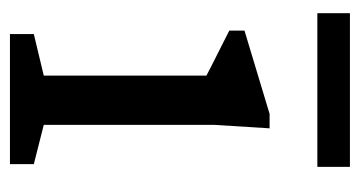

<svg xmlns="http://www.w3.org/2000/svg" viewBox="-189 -535 724 386"><g transform="rotate(90 173.0 -342.0)"><path d="M238 -522 231 -410V-68L310 -48V0H48.5V-48L132 -68V-395Q126.5 -398 110.8 -406Q95 -414 76 -423.5Q57 -433 41.5 -441V-471.5L209 -522ZM6.5 -618V-683.5H315.5V-618Z"/></g></svg>

Font: Newsreader Caption
Style: Regular
Weight: 400
Designer: Hugues Gentile
Foundry: Production Type
Version: Version 1.001